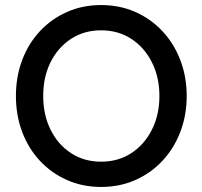

<svg xmlns="http://www.w3.org/2000/svg" viewBox="-20 -730 801 760"><path d="M719 -350Q719 -274 694 -208.5Q669 -143 623.5 -94Q578 -45 516 -17.5Q454 10 380 10Q307 10 245 -17.5Q183 -45 137.5 -94Q92 -143 67.5 -208.5Q43 -274 43 -350Q43 -426 67.5 -491.5Q92 -557 137.5 -606Q183 -655 245 -682.5Q307 -710 380 -710Q454 -710 516 -682.5Q578 -655 623.5 -606Q669 -557 694 -491.5Q719 -426 719 -350ZM611 -350Q611 -424 581.5 -483Q552 -542 500 -576Q448 -610 380 -610Q313 -610 261 -576Q209 -542 180 -483.5Q151 -425 151 -350Q151 -276 180 -217Q209 -158 261 -124Q313 -90 380 -90Q448 -90 500 -124Q552 -158 581.5 -217Q611 -276 611 -350Z"/></svg>

Font: Quicksand SemiBold
Style: Regular
Weight: 600
Designer: Andrew Paglinawan
Foundry: Andrew Paglinawan
Version: Version 3.004